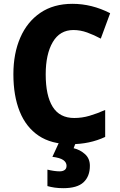

<svg xmlns="http://www.w3.org/2000/svg" viewBox="-20 -744 627 1004"><path d="M364 -587Q293 -587 256 -524Q219 -461 219 -355Q219 -244 255.5 -185.5Q292 -127 368 -127Q409 -127 448 -138.5Q487 -150 530 -169V-28Q449 10 350 10Q248 10 182 -34.5Q116 -79 83 -161Q50 -243 50 -356Q50 -464 86 -547Q122 -630 191 -677Q260 -724 359 -724Q460 -724 556 -675L507 -542Q472 -561 436 -574Q400 -587 364 -587ZM450 123Q450 178 417 209Q384 240 311 240Q286 240 265.5 237Q245 234 228 229V143Q244 147 261 149.5Q278 152 292 152Q308 152 318 145Q328 138 328 123Q328 105 311 93Q294 81 254 76L289 0H377L365 31Q399 39 424.5 62Q450 85 450 123Z"/></svg>

Font: Noto Sans Gujarati SemiCondensed ExtraBold
Style: Regular
Weight: 800
Width: 4
Designer: Jelle Bosma - Monotype Design Team, Universal Thirst
Foundry: Monotype Imaging Inc.
Version: Version 2.106; ttfautohint (v1.8.4.7-5d5b)